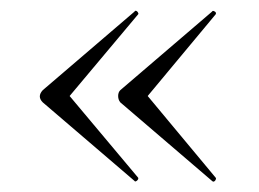

<svg xmlns="http://www.w3.org/2000/svg" viewBox="-20 -383 491 364"><path d="M235 -40 61 -189Q50 -200 61 -212L235 -361Q236 -363 238 -362.5Q240 -362 241.5 -359.5Q243 -357 242 -356L112 -201L242 -46Q243 -43 239 -40Q236 -38 235 -40ZM382 -40 208 -189Q204 -194 204 -201Q204 -208 208 -212L382 -361Q383 -363 385.5 -362Q388 -361 389 -359.5Q390 -358 389 -356L260 -201L389 -46Q390 -45 389 -42.5Q388 -40 386 -39Q384 -38 382 -40Z"/></svg>

Font: Cormorant Upright Light
Style: Regular
Weight: 300
Designer: Christian Thalmann (Catharsis Fonts)
Foundry: Catharsis Fonts
Version: Version 3.302;PS 003.302;hotconv 1.0.88;makeotf.lib2.5.64775